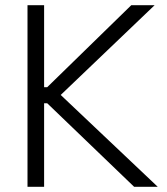

<svg xmlns="http://www.w3.org/2000/svg" viewBox="-20 -720 644 740"><path d="M86 0V-700H150V-384H162L486 -700H576L214 -354L588 0H497L162 -322H150V0Z"/></svg>

Font: Space 7353
Style: Regular
Weight: 400
Designer: Christine Claussen + Ruben Lyon  (Space 7353)
Version: Version 1.000;FEAKit 1.0